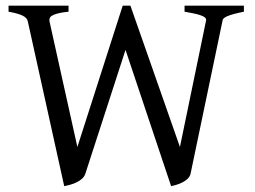

<svg xmlns="http://www.w3.org/2000/svg" viewBox="-20 -635 890 670"><path d="M831.1 -594.2Q809.6 -589.8 795.4 -585.9Q781.2 -582 772.9 -578.4Q764.6 -574.7 761 -571.3Q757.3 -567.9 756.8 -564L645 -28.8Q642.6 -18.6 634.5 -11Q626.5 -3.4 616.2 1.7Q606 6.8 595.2 10Q584.5 13.2 577.1 14.6L418 -460.9L277.8 -28.8Q274.4 -18.6 266.1 -11.2Q257.8 -3.9 247.3 1.2Q236.8 6.3 225.3 9.5Q213.9 12.7 204.1 14.6L77.1 -560.1Q74.7 -572.3 59.6 -580.1Q44.4 -587.9 9.8 -594.2V-615.2H219.2V-594.2Q195.3 -591.8 181.6 -588.1Q168 -584.5 161.1 -580.1Q154.3 -575.7 153.1 -570.6Q151.9 -565.4 152.8 -560.1L250 -122.1L408.2 -615.2H435.1L607.9 -122.1L699.2 -564Q700.2 -569.8 694.8 -574.2Q689.5 -578.6 679.2 -582Q668.9 -585.4 654.8 -588.4Q640.6 -591.3 624 -594.2V-615.2H831.1Z"/></svg>

Font: Gentium Plus Eur
Style: Regular
Weight: 400
Designer: J. Victor Gaultney, Annie Olsen, Iska Routamaa, Becca Hirsbrunner
Foundry: SIL International
Version: Version 5.000